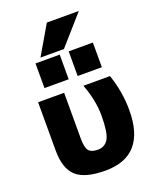

<svg xmlns="http://www.w3.org/2000/svg" viewBox="-175 -1066 958 1179"><g transform="rotate(-20 304.5 -477.0)"><path d="M278.3 -965.8H487.3L321.3 -777.3H168ZM127 -592.8V-753.9H285.2V-592.8ZM343.8 -592.8V-753.9H502V-592.8ZM570.3 -288.1Q570.3 11.7 306.6 11.7Q173.8 11.7 117.2 -39.6Q60.5 -90.8 60.5 -209V-524.4H230.5V-224.6Q230.5 -167 247.1 -146Q263.7 -125 306.6 -125Q353.5 -125 376 -164.6Q398.4 -204.1 398.4 -315.4Q398.4 -415 356.4 -524.4H530.3Q570.3 -407.2 570.3 -288.1Z"/></g></svg>

Font: Gen Shin Gothic Heavy
Style: Bold
Weight: 900
Designer: [Source Han Sans]
Ryoko NISHIZUKA  (kana & ideographs); Paul D. Hunt (Latin, Greek & Cyrillic); Wenlong ZHANG  (bopomofo
Version: Version 1.002.20150607